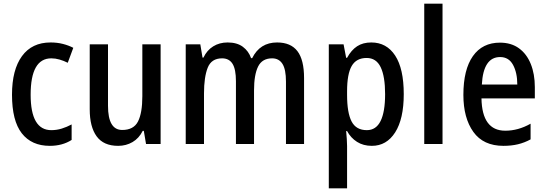

<svg xmlns="http://www.w3.org/2000/svg" viewBox="-20 -780 2958 1040"><path d="M250 10Q151 10 98 -58Q45 -126 45 -267Q45 -402 99 -476Q153 -550 254 -550Q290 -550 321 -542Q352 -534 377 -521L347 -440Q325 -451 302.5 -457.5Q280 -464 258 -464Q146 -464 146 -267Q146 -75 258 -75Q287 -75 314.5 -83.5Q342 -92 368 -106V-22Q318 10 250 10Z M850 -540V0H771L759 -71H753Q733 -31 698 -10.5Q663 10 620 10Q541 10 503.5 -41.5Q466 -93 466 -188V-540H565V-207Q565 -76 642 -76Q704 -76 727.5 -122Q751 -168 751 -259V-540Z M1481 -550Q1555 -550 1591 -503Q1627 -456 1627 -357V0H1529V-338Q1529 -404 1510 -434Q1491 -464 1454 -464Q1400 -464 1378 -419.5Q1356 -375 1356 -290V0H1258V-340Q1258 -405 1239.5 -434.5Q1221 -464 1183 -464Q1125 -464 1105 -413Q1085 -362 1085 -274V0H986V-540H1065L1077 -468H1082Q1101 -508 1135 -529Q1169 -550 1213 -550Q1264 -550 1295.5 -526.5Q1327 -503 1340 -465H1346Q1388 -550 1481 -550Z M1991 -550Q2074 -550 2120.5 -479Q2167 -408 2167 -270Q2167 -136 2120.5 -63Q2074 10 1994 10Q1948 10 1914 -11.5Q1880 -33 1860 -70H1855Q1857 -48 1858.5 -26.5Q1860 -5 1860 11V240H1761V-540H1841L1855 -467H1860Q1883 -509 1914.5 -529.5Q1946 -550 1991 -550ZM1966 -466Q1910 -466 1885 -422.5Q1860 -379 1860 -286V-266Q1860 -169 1884.5 -122Q1909 -75 1967 -75Q2017 -75 2041.5 -124.5Q2066 -174 2066 -270Q2066 -366 2042 -416Q2018 -466 1966 -466Z M2377 0H2278V-760H2377Z M2688 -549Q2749 -549 2791 -518.5Q2833 -488 2855 -433.5Q2877 -379 2877 -308V-247H2588Q2591 -72 2717 -72Q2787 -72 2854 -110V-25Q2821 -7 2785.5 1.5Q2750 10 2707 10Q2598 10 2544 -65.5Q2490 -141 2490 -266Q2490 -403 2541.5 -476Q2593 -549 2688 -549ZM2689 -471Q2598 -471 2590 -322H2782Q2782 -386 2759 -428.5Q2736 -471 2689 -471Z"/></svg>

Font: Noto Sans Hebrew Condensed Medium
Style: Regular
Weight: 500
Width: 3
Designer: Monotype Design Team
Foundry: Monotype Imaging Inc.
Version: Version 2.004; ttfautohint (v1.8.4.7-5d5b)